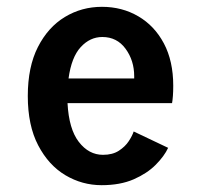

<svg xmlns="http://www.w3.org/2000/svg" viewBox="-20 -532 590 563"><path d="M278 11Q221 11 171.8 -18.2Q122.5 -47.5 92 -105.8Q61.5 -164 61.5 -250.5Q61.5 -336 91.2 -394.2Q121 -452.5 170.2 -482.2Q219.5 -512 279 -512Q338 -512 385.5 -484.2Q433 -456.5 460.5 -404.8Q488 -353 488 -280.5Q488 -263.5 487 -250.5Q486 -237.5 484.5 -229.5H178Q182 -153.5 211.2 -115.8Q240.5 -78 282 -78Q310 -78 328.5 -90Q347 -102 357.5 -118Q368 -134 372 -146.5L473 -98.5Q462 -74.5 436.8 -49Q411.5 -23.5 372 -6.2Q332.5 11 278 11ZM280 -423.5Q244 -423.5 216.8 -394Q189.5 -364.5 181 -302H373.5V-308.5Q373.5 -354.5 348.2 -389Q323 -423.5 280 -423.5Z"/></svg>

Font: Trispace SemiCondensed Medium
Style: Regular
Weight: 500
Width: 4
Designer: Tyler Finck
Foundry: Etcetera Type Company
Version: Version 1.210; ttfautohint (v1.8.3)